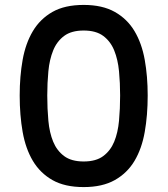

<svg xmlns="http://www.w3.org/2000/svg" viewBox="-20 -762 681 780"><path d="M60 -374Q60 -452 72 -519Q84 -586 113.5 -635.5Q143 -685 193 -713.5Q243 -742 320 -742Q396 -742 446.5 -713.5Q497 -685 526.5 -635.5Q556 -586 568 -519Q580 -452 580 -374Q580 -294 568 -226Q556 -158 526.5 -108.5Q497 -59 446.5 -30.5Q396 -2 320 -2Q243 -2 193 -30.5Q143 -59 113.5 -108.5Q84 -158 72 -226Q60 -294 60 -374ZM468 -374Q468 -425 463.5 -472.5Q459 -520 444 -557Q429 -594 399.5 -616Q370 -638 320 -638Q270 -638 240.5 -616Q211 -594 196 -557Q181 -520 176.5 -472.5Q172 -425 172 -374Q172 -320 176.5 -271.5Q181 -223 196 -186.5Q211 -150 240.5 -128Q270 -106 320 -106Q370 -106 399.5 -128Q429 -150 444 -186.5Q459 -223 463.5 -271.5Q468 -320 468 -374Z"/></svg>

Font: SVN-Poppins Medium
Style: Regular
Weight: 500
Designer: Ninad Kale (Devanagari), Jonny Pinhorn (Latin)
Foundry: Indian Type Foundry
Version: Version 3.002 2017; ttfautohint (v1.8.3)